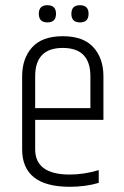

<svg xmlns="http://www.w3.org/2000/svg" viewBox="-20 -712 477 737"><path d="M65 -139V-419Q65 -488 103.5 -530.5Q142 -573 221 -573Q300 -573 338.5 -530.5Q377 -488 377 -419V-252H115V-139Q115 -42 248 -42Q302 -42 359 -59V-10Q308 5 248 5Q65 5 65 -139ZM115 -297H327V-419Q327 -528 221 -528Q115 -528 115 -419ZM195 -659Q195 -626 162 -626Q129 -626 129 -659Q129 -692 162 -692Q195 -692 195 -659ZM320 -659Q320 -626 287 -626Q254 -626 254 -659Q254 -692 287 -692Q320 -692 320 -659Z"/></svg>

Font: Khand Light
Style: Regular
Weight: 300
Designer: Devanagari: Sanchit Sawaria, Jyotish Sonowal; Latin: Satya Rajpurohit
Foundry: Indian Type Foundry
Version: Version 1.101;PS 1.0;hotconv 1.0.78;makeotf.lib2.5.61930; tt